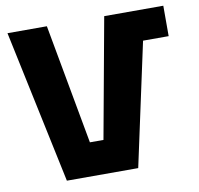

<svg xmlns="http://www.w3.org/2000/svg" viewBox="-78 -782 894 864"><g transform="rotate(-10 368.5 -350.0)"><path d="M159 0 11 -700H191L291 -152H353L453 -700H723V-561H606L485 0Z"/></g></svg>

Font: Tektur
Style: Bold
Weight: 700
Designer: Adam Jagosz
Foundry: Adam Jagosz
Version: Version 1.005;gftools[0.9.30]